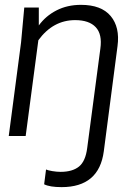

<svg xmlns="http://www.w3.org/2000/svg" viewBox="-20 -561 568 792"><path d="M464.8 -371.1 408.2 63Q388.7 210.9 233.9 210.9Q185.5 210.9 162.1 199.2L169.9 138.2Q177.2 141.6 195.6 144.8Q213.9 147.9 230 147.9Q278.8 147.9 305.9 126Q333 104 339.8 48.8L394 -360.8Q402.3 -419.4 375 -448.7Q347.7 -478 290 -478Q198.7 -478 138.2 -395L85.9 0H16.1L66.9 -386.2L80.1 -529.8H140.1V-456.1Q168.9 -495.6 213.4 -518.3Q257.8 -541 314 -541Q397.9 -541 436.5 -494.9Q475.1 -448.7 464.8 -371.1Z"/></svg>

Font: Cooper Hewitt
Style: Book Italic
Weight: 706
Designer: Village Type and Design LLC
Foundry: Cooper Hewitt Smithsonian Design Museum
Version: 1.000